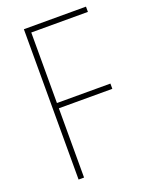

<svg xmlns="http://www.w3.org/2000/svg" viewBox="-136 -785 666 857"><g transform="rotate(-20 197.0 -357.0)"><path d="M112 0V-329H366V-354H112V-689H381V-714H86V0Z"/></g></svg>

Font: Noto Sans Ethiopic Condensed Thin
Style: Regular
Weight: 100
Width: 3
Designer: Monotype Design Team
Foundry: Monotype Imaging Inc.
Version: Version 2.102